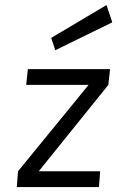

<svg xmlns="http://www.w3.org/2000/svg" viewBox="-20 -758 475 778"><path d="M48 0 53 -64 339 -414H86L93 -478H426L419 -414L137 -64H386L381 0ZM204 -554.5 187.5 -604.5 411.5 -737.5 435 -667.5Z"/></svg>

Font: Karla
Style: Italic
Weight: 400
Italic angle: -8°
Designer: Jonathan Pinhorn
Version: Version 2.004;gftools[0.9.33]